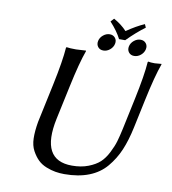

<svg xmlns="http://www.w3.org/2000/svg" viewBox="-91 -917 904 1007"><g transform="rotate(10 360.5 -414.0)"><path d="M378.9 -677.2Q368.7 -690.4 372.6 -709Q376.5 -727.5 392.6 -740.7Q408.7 -753.9 427.2 -753.9Q445.8 -753.9 456.3 -740.7Q466.8 -727.5 462.6 -709Q458.5 -690.4 442.6 -677.2Q426.8 -664.1 408 -664.1Q389.2 -664.1 378.9 -677.2ZM543 -677.2Q532.7 -690.4 536.6 -709Q540.5 -727.5 556.6 -740.7Q572.8 -753.9 591.3 -753.9Q609.9 -753.9 620.4 -740.7Q630.9 -727.5 626.7 -709Q622.6 -690.4 606.7 -677.2Q590.8 -664.1 572 -664.1Q553.2 -664.1 543 -677.2ZM615.7 -444.8Q643.1 -574.2 647.9 -645L650.9 -647.9Q661.1 -645 685.1 -645Q685.1 -645 720.7 -647.9L721.2 -645Q696.8 -578.6 668.5 -444.8L636.7 -294.9Q621.6 -223.6 599.4 -171.4Q577.1 -119.1 541 -76.4Q504.9 -33.7 449.2 -12Q393.6 9.8 318.8 9.8Q294.4 9.8 271.2 5.9Q248 2 221.9 -8.3Q195.8 -18.6 177.5 -36.4Q159.2 -54.2 144.3 -81.5Q129.4 -108.9 128.4 -147Q127.4 -185.1 136.2 -235.8L180.7 -444.8Q208 -574.2 212.9 -645L215.8 -647.9Q232.4 -645 266.1 -645L318.8 -647.9L319.3 -645Q294.9 -578.6 266.6 -444.8L229 -269Q180.7 -41 350.6 -41Q399.4 -41 437.3 -55.7Q475.1 -70.3 497.6 -91.1Q520 -111.8 537.6 -146.5Q555.2 -181.2 563.2 -208.7Q571.3 -236.3 580.1 -276.9ZM479 -737.3Q459.5 -776.9 418.9 -820.8L435.1 -838.4Q476.6 -815.4 504.9 -784.7Q556.2 -819.8 599.1 -838.4L606.9 -820.8Q562 -788.1 511.7 -737.3Z"/></g></svg>

Font: Linux Biolinum
Style: Italic
Weight: 400
Italic angle: -12°
Designer: Philipp H. Poll
Foundry: Philipp H. Poll
Version: Version 1.1.3 ; ttfautohint (v0.9)